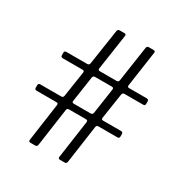

<svg xmlns="http://www.w3.org/2000/svg" viewBox="-165 -827 904 951"><g transform="rotate(30 287.5 -351.5)"><path d="M142 0H169C177.2 -0.4 180.4 -3.2 181.8 -11.4L212.4 -227.3C213.8 -235.4 217 -238.3 225.1 -238.6H321.7C329.9 -238.3 332.4 -235.4 331.7 -227.3L301.1 -11.4C300.4 -3.2 302.9 -0.4 311.1 0H337.4C345.5 -0.4 348.7 -3.2 350.1 -11.4L380.7 -227.3C382.1 -235.4 385.3 -238.3 393.5 -238.6H501.4C509.6 -239 512.4 -241.8 512.8 -250V-263.5C512.4 -271.7 509.6 -274.5 501.4 -274.9H399.1C391 -275.2 388.5 -278.1 389.6 -286.2L411.6 -431.1C413.4 -439.3 416.5 -442.1 424.7 -442.5H531.2C539.4 -442.8 542.3 -445.7 542.3 -453.8V-467.3C541.5 -475.5 538.7 -478.3 530.5 -478.7H430.4C422.2 -479 419.7 -481.9 420.8 -490.1L449.9 -691.8C451 -699.9 448.5 -702.8 440.3 -703.1H414.1C405.9 -702.8 402.7 -699.9 400.9 -691.8L371.1 -490.1C369.3 -481.9 366.1 -479 358 -478.7H262.8C254.6 -479 252.1 -481.9 253.2 -490.1L283 -691.8C284.1 -699.9 281.6 -702.8 273.4 -703.1H247.2C239 -702.8 235.8 -699.9 234 -691.8L203.5 -490.1C201.7 -481.9 198.5 -479 190.3 -478.7H71C62.9 -478.3 60 -475.5 60 -467.3V-453.8C60.7 -445.7 63.6 -442.8 71.7 -442.5H184.7C192.8 -442.1 195.3 -439.3 194.2 -431.1L172.2 -286.2C170.5 -278.1 167.3 -275.2 159.1 -274.9H39.8C31.6 -274.5 28.8 -271.7 28.4 -263.5V-250C28.8 -241.8 31.6 -239 39.8 -238.6H152.7C160.9 -238.3 163.4 -235.4 162.6 -227.3L132.1 -11.4C131.4 -3.2 133.9 -0.4 142 0ZM221.9 -286.2 243.3 -431.1C245 -439.3 248.2 -442.1 256.4 -442.5H352.3C360.4 -442.1 362.9 -439.3 361.9 -431.1L340.6 -286.2C338.8 -278.1 335.6 -275.2 327.4 -274.9H231.5C223.4 -275.2 220.9 -278.1 221.9 -286.2Z"/></g></svg>

Font: Margiela Serif Light
Style: Regular
Weight: 300
Designer: Andreas Faust, Stefan Endress
Version: Version 1.002;FEAKit 1.0